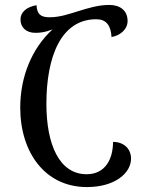

<svg xmlns="http://www.w3.org/2000/svg" viewBox="-20 -746 592 778"><path d="M332 12C449 12 511 -47 511 -103C511 -143 482 -171 438 -171C438 -102 407 -40 331 -40C220 -40 168 -161 168 -325C168 -516 227 -668 370 -668C410 -668 429 -644 432 -596C467 -602 497 -627 497 -661C497 -703 467 -726 423 -726C378 -726 337 -713 298 -701C259 -689 222 -676 181 -676C144 -676 130 -689 128 -725C88 -718 63 -697 63 -667C63 -636 85 -613 123 -613C143 -613 163 -615 193 -627C109 -550 62 -435 62 -310C62 -128 163 12 332 12Z"/></svg>

Font: Noto Serif Georgian ExtraCondensed
Style: Regular
Weight: 400
Width: 2
Designer: Monotype Design Team, Akaki Razmadze
Foundry: Google LLC
Version: Version 2.003